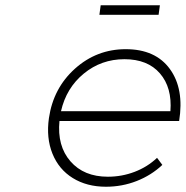

<svg xmlns="http://www.w3.org/2000/svg" viewBox="-20 -709 706 730"><path d="M166 -259.8Q182.6 -374 265.1 -448Q347.7 -522 458 -522Q571.3 -522 626 -446.5Q680.7 -371.1 661.1 -249H206.1Q196.8 -154.3 247.8 -95.7Q298.8 -37.1 390.1 -37.1Q443.4 -37.1 491.9 -55.7Q540.5 -74.2 577.1 -108.9L597.2 -82Q555.2 -42.5 499.8 -20.8Q444.3 1 382.8 1Q310.1 1 256.8 -32Q203.6 -64.9 179.4 -124.8Q155.3 -184.6 166 -259.8ZM211.9 -286.1H627.9Q634.8 -376 588.1 -429.9Q541.5 -483.9 453.1 -483.9Q365.2 -483.9 298.6 -429.2Q231.9 -374.5 211.9 -286.1ZM357.9 -652.8 362.8 -689H587.9L583 -652.8Z"/></svg>

Font: Trueno UltraLight
Style: Italic
Weight: 250
Designer: Julieta Ulanovsky
Foundry: Julieta Ulanovsky
Version: Version 3.001b | FøM Fix